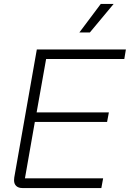

<svg xmlns="http://www.w3.org/2000/svg" viewBox="-20 -950 656 970"><path d="M51 -39Q51 -48 52 -53L166 -700H616L608 -652H213L165 -382H530L521 -334H156L106 -49H501L492 0H93Q73 0 62 -10.5Q51 -21 51 -39ZM489 -930H554L434 -786H381Z"/></svg>

Font: Bai Jamjuree Light
Style: Italic
Weight: 300
Italic angle: -10°
Version: Version 1.000; ttfautohint (v1.6)